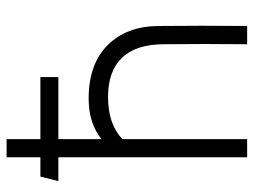

<svg xmlns="http://www.w3.org/2000/svg" viewBox="-114 -659 773 585"><g transform="rotate(-90 272.5 -366.5)"><path d="M141.1 0H85.9V-575.2H13.2L26.9 -629.9H85.9V-732.9H141.1V-629.9H330.1V-575.2H141.1V-443.8Q189.9 -482.9 264.2 -482.9Q369.6 -482.9 427.2 -425.3Q484.9 -367.7 485.8 -271Q487.3 -135.7 485.8 0H430.2Q431.6 -127.4 430.2 -254.9Q429.7 -339.4 388.7 -381.6Q347.7 -423.8 270 -423.8Q186.5 -423.8 141.1 -379.9Z"/></g></svg>

Font: Kreadon Light
Style: Regular
Weight: 300
Designer: kohakuno
Foundry: StudioGnu
Version: Version 1.000;Glyphs 3.1.2 (3151)